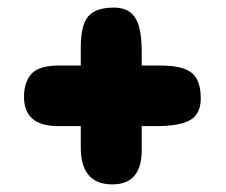

<svg xmlns="http://www.w3.org/2000/svg" viewBox="-20 -486 592 504"><path d="M401 -314Q460 -314 483.5 -294.5Q507 -275 507 -228Q507 -187 479.5 -171Q452 -155 391 -155H352V-92Q352 -2 275 -2Q192 -2 192 -99V-155H132Q43 -155 43 -232Q43 -270 62.5 -292Q82 -314 135 -314H192V-361Q192 -420 211.5 -443Q231 -466 279 -466Q306 -466 322 -453.5Q338 -441 345 -416Q352 -391 352 -350V-314Z"/></svg>

Font: Coiny
Style: Regular
Weight: 400
Version: Version 001.001